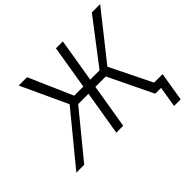

<svg xmlns="http://www.w3.org/2000/svg" viewBox="-215 -969 1365 1365"><g transform="rotate(-45 467.5 -286.0)"><path d="M575.7 -727.5 455.1 0H385.7L506.3 -727.5ZM-16.1 0 293.9 -377.4 131.8 -727.5H215.8L359.9 -397.5H614.7L867.2 -727.5H950.7L672.4 -376.5L857.4 0H777.3L615.2 -335.4H337.9L63 0ZM810.1 156.2 835.9 0H793.9L804.2 -61.5H912.6L876.5 156.2Z"/></g></svg>

Font: Inter Light
Style: Italic
Weight: 300
Italic angle: -9.3988°
Designer: Rasmus Andersson
Foundry: rsms
Version: Version 4.001;git-66647c0bb